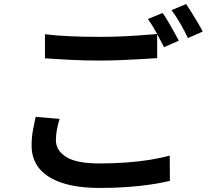

<svg xmlns="http://www.w3.org/2000/svg" viewBox="-20 -879 1040 948"><path d="M202 -710Q257 -703 325.5 -700Q394 -697 472 -697Q521 -697 572 -699Q623 -701 671 -704.5Q719 -708 756 -711V-592Q722 -590 673.5 -587Q625 -584 572.5 -582Q520 -580 473 -580Q395 -580 328.5 -583.5Q262 -587 202 -591ZM274 -292Q266 -264 261 -238.5Q256 -213 256 -187Q256 -136 307 -104Q358 -72 470 -72Q538 -72 601.5 -76.5Q665 -81 720.5 -90Q776 -99 818 -111L819 14Q778 24 724.5 32Q671 40 608 44.5Q545 49 474 49Q363 49 288 24.5Q213 0 174.5 -46.5Q136 -93 136 -160Q136 -202 143 -238Q150 -274 156 -302ZM783 -815Q796 -797 810.5 -772Q825 -747 839 -722Q853 -697 863 -678L790 -646Q774 -677 752.5 -717Q731 -757 710 -785ZM899 -859Q912 -840 927.5 -815Q943 -790 957.5 -765.5Q972 -741 981 -723L908 -691Q893 -723 870.5 -762Q848 -801 827 -829Z"/></svg>

Font: Noto Sans SC SemiBold
Style: Regular
Weight: 600
Designer: Ryoko NISHIZUKA 西塚涼子 (kana, bopomofo & ideographs); Paul D. Hunt (Latin, Greek & Cyrillic); Sandoll Communications 산돌커뮤니
Foundry: Adobe
Version: Version 2.004-H2;hotconv 1.0.118;makeotfexe 2.5.65603